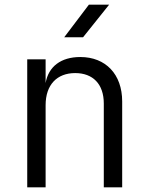

<svg xmlns="http://www.w3.org/2000/svg" viewBox="-20 -805 640 825"><path d="M362 -785 256 -645H337L449 -785ZM325 -560C242 -560 188 -519 176 -448V-550H97V0H176V-353C176 -441 225 -491 303 -491C379 -491 426 -444 426 -360V0H505V-369C505 -486 434 -560 325 -560Z"/></svg>

Font: Tekne LDO Light
Style: Regular
Weight: 300
Monospace: yes
Designer: Alessio Laiso, Mario Rullo, Paolo Rosset
Foundry: Alessio Laiso
Version: Version 1.000;hotconv 1.0.109;makeotfexe 2.5.65596